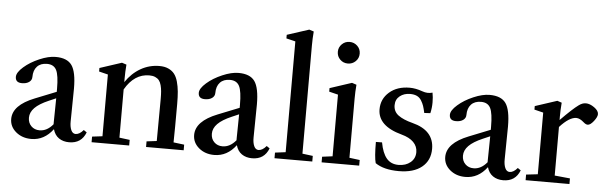

<svg xmlns="http://www.w3.org/2000/svg" viewBox="-48 -889 3368 1063"><g transform="rotate(5 1636.5 -357.5)"><path d="M151.4 11.2Q100.6 11.2 65.9 -17.8Q31.2 -46.9 31.2 -89.8Q31.2 -166.5 150.9 -213.9L269.5 -261.2V-278.3Q269.5 -353 254.9 -381.8Q240.2 -410.6 202.6 -410.6Q167 -410.6 147.5 -389.6Q127.9 -368.7 127.9 -331.1Q127.9 -313.5 112.8 -302.7Q97.7 -292 73.2 -292Q36.6 -292 36.6 -324.2Q36.6 -348.6 71.8 -379.4Q106.9 -410.2 157 -431.6Q207 -453.1 246.6 -453.1Q311 -453.1 336.9 -416.5Q362.8 -379.9 362.8 -287.1Q362.8 -256.3 360.4 -105Q359.9 -75.7 368.4 -56.6Q377 -37.6 393.6 -37.6Q415 -37.6 437 -63.5L454.1 -51.8Q429.7 11.2 361.8 11.2Q328.1 11.2 304.4 -5.1Q280.8 -21.5 272 -53.7Q223.1 11.2 151.4 11.2ZM128.4 -105Q128.4 -76.7 146.5 -58.6Q164.6 -40.5 192.9 -40.5Q234.4 -40.5 267.6 -80.6V-94.2Q267.6 -115.7 268.6 -159.7Q269.5 -203.6 269.5 -225.1L230 -208Q177.7 -185.5 153.1 -160.4Q128.4 -135.3 128.4 -105Z M485.8 0V-31.2L543 -38.1V-381.3L493.2 -393.6V-413.1L615.2 -453.1L640.6 -444.8Q637.2 -404.8 637.2 -367.2V-347.2Q671.4 -397.9 719.5 -425.5Q767.6 -453.1 823.7 -453.1Q852.5 -453.1 873 -443.8Q893.6 -434.6 906.5 -418.5Q919.4 -402.3 926.8 -376Q934.1 -349.6 936.8 -320.8Q939.5 -292 939.5 -252.4Q939.5 -108.4 938 -38.6L997.6 -31.2V0H788.6V-31.2L844.7 -38.1Q846.2 -153.3 846.2 -272Q846.2 -296.9 844.7 -314.2Q843.3 -331.5 838.9 -348.1Q834.5 -364.7 826.4 -374.8Q818.4 -384.8 804.9 -390.6Q791.5 -396.5 772.5 -396.5Q689 -396.5 637.2 -306.6V-38.6L694.8 -31.2V0Z M1168 11.2Q1117.2 11.2 1082.5 -17.8Q1047.9 -46.9 1047.9 -89.8Q1047.9 -166.5 1167.5 -213.9L1286.1 -261.2V-278.3Q1286.1 -353 1271.5 -381.8Q1256.8 -410.6 1219.2 -410.6Q1183.6 -410.6 1164.1 -389.6Q1144.5 -368.7 1144.5 -331.1Q1144.5 -313.5 1129.4 -302.7Q1114.3 -292 1089.8 -292Q1053.2 -292 1053.2 -324.2Q1053.2 -348.6 1088.4 -379.4Q1123.5 -410.2 1173.6 -431.6Q1223.6 -453.1 1263.2 -453.1Q1327.6 -453.1 1353.5 -416.5Q1379.4 -379.9 1379.4 -287.1Q1379.4 -256.3 1377 -105Q1376.5 -75.7 1385 -56.6Q1393.6 -37.6 1410.2 -37.6Q1431.6 -37.6 1453.6 -63.5L1470.7 -51.8Q1446.3 11.2 1378.4 11.2Q1344.7 11.2 1321 -5.1Q1297.4 -21.5 1288.6 -53.7Q1239.7 11.2 1168 11.2ZM1145 -105Q1145 -76.7 1163.1 -58.6Q1181.2 -40.5 1209.5 -40.5Q1251 -40.5 1284.2 -80.6V-94.2Q1284.2 -115.7 1285.2 -159.7Q1286.1 -203.6 1286.1 -225.1L1246.6 -208Q1194.3 -185.5 1169.7 -160.4Q1145 -135.3 1145 -105Z M1502.4 0V-31.2L1561 -38.6V-654.3L1510.3 -666.5V-686.5L1632.3 -726.1L1657.7 -717.8Q1654.3 -678.7 1654.3 -640.6V-38.6L1712.4 -31.2V0Z M1800.3 -617.7Q1800.3 -642.6 1818.1 -660.2Q1835.9 -677.7 1860.8 -677.7Q1886.2 -677.7 1904.1 -660.4Q1921.9 -643.1 1921.9 -617.7Q1921.9 -592.3 1904.1 -575Q1886.2 -557.6 1860.8 -557.6Q1835.4 -557.6 1817.9 -575Q1800.3 -592.3 1800.3 -617.7ZM1764.2 0V-31.2L1821.8 -38.6V-381.3L1772 -393.6V-413.1L1893.6 -453.1L1918.9 -444.8Q1915.5 -404.8 1915.5 -367.2V-38.6L1973.1 -31.2V0Z M2193.4 11.2Q2110.4 11.2 2063 -21.5Q2053.7 -53.7 2053.7 -138.7L2087.9 -139.2Q2098.6 -80.6 2122.8 -51.8Q2147 -22.9 2189 -22.9Q2229.5 -22.9 2255.6 -44.7Q2281.7 -66.4 2281.7 -101.6Q2281.7 -133.8 2258.8 -157Q2235.8 -180.2 2191.9 -191.9Q2058.1 -228 2058.1 -320.8Q2058.1 -378.4 2101.6 -416.3Q2145 -454.1 2214.4 -454.1Q2248 -454.1 2285.6 -440.4Q2314.9 -429.7 2342.3 -438Q2347.2 -413.6 2347.2 -383.8Q2347.2 -353.5 2340.3 -323.7L2306.6 -321.8Q2301.3 -345.7 2296.6 -359.9Q2292 -374 2282.5 -389.6Q2272.9 -405.3 2257.6 -412.6Q2242.2 -419.9 2219.7 -419.9Q2186 -419.9 2162.6 -401.4Q2139.2 -382.8 2139.2 -350.6Q2139.2 -315.4 2166.7 -294.9Q2194.3 -274.4 2245.6 -261.2Q2367.2 -230.5 2367.2 -127.4Q2367.2 -63 2321.5 -25.9Q2275.9 11.2 2193.4 11.2Z M2563.5 11.2Q2512.7 11.2 2478 -17.8Q2443.4 -46.9 2443.4 -89.8Q2443.4 -166.5 2563 -213.9L2681.6 -261.2V-278.3Q2681.6 -353 2667 -381.8Q2652.3 -410.6 2614.7 -410.6Q2579.1 -410.6 2559.6 -389.6Q2540 -368.7 2540 -331.1Q2540 -313.5 2524.9 -302.7Q2509.8 -292 2485.4 -292Q2448.7 -292 2448.7 -324.2Q2448.7 -348.6 2483.9 -379.4Q2519 -410.2 2569.1 -431.6Q2619.1 -453.1 2658.7 -453.1Q2723.1 -453.1 2749 -416.5Q2774.9 -379.9 2774.9 -287.1Q2774.9 -256.3 2772.5 -105Q2772 -75.7 2780.5 -56.6Q2789.1 -37.6 2805.7 -37.6Q2827.1 -37.6 2849.1 -63.5L2866.2 -51.8Q2841.8 11.2 2773.9 11.2Q2740.2 11.2 2716.6 -5.1Q2692.9 -21.5 2684.1 -53.7Q2635.3 11.2 2563.5 11.2ZM2540.5 -105Q2540.5 -76.7 2558.6 -58.6Q2576.7 -40.5 2605 -40.5Q2646.5 -40.5 2679.7 -80.6V-94.2Q2679.7 -115.7 2680.7 -159.7Q2681.6 -203.6 2681.6 -225.1L2642.1 -208Q2589.8 -185.5 2565.2 -160.4Q2540.5 -135.3 2540.5 -105Z M2897.9 0V-31.2L2962.4 -38.6V-381.3L2912.6 -393.6V-413.1L3034.7 -453.1L3059.6 -444.8Q3056.2 -404.8 3056.2 -367.2V-348.1Q3123 -416 3153.8 -438Q3173.8 -453.1 3193.4 -453.1Q3215.8 -453.1 3240.5 -435.5Q3265.1 -418 3265.1 -398.9Q3265.1 -383.3 3246.6 -359.6Q3228 -335.9 3213.4 -335.9Q3203.1 -335.9 3190.9 -346.7Q3167.5 -367.7 3147.9 -367.7Q3108.9 -367.7 3056.2 -309.6V-39.6L3141.6 -31.2V0Z"/></g></svg>

Font: Elstob 10pt Medium
Style: Regular
Weight: 500
Designer: Peter S. Baker
Version: Version 1.015